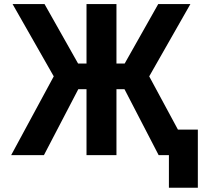

<svg xmlns="http://www.w3.org/2000/svg" viewBox="-20 -752 1016 933"><path d="M751 2 585 -318.4H545.9V2H400.4V-318.4H360.4L193.4 2H34.2L241.2 -380.9L41 -732.4H196.3L359.4 -443.4H400.4V-732.4H545.9V-443.4H585.9L749 -732.4H905.3L705.1 -380.9L844.7 -122.1H941.4V160.2H800.8V2Z"/></svg>

Font: Nasu
Style: Bold
Weight: 700
Designer: Ryoko NISHIZUKA (kana &amp; ideographs); Paul D. Hunt (Latin, Greek &amp; Cyrillic); Wenlong ZHANG (bopomofo); Sandoll C
Version: Version 2014.1215